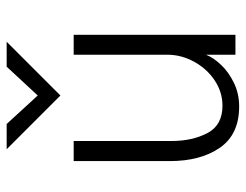

<svg xmlns="http://www.w3.org/2000/svg" viewBox="-101 -629 741 579"><g transform="rotate(-90 269.5 -339.5)"><path d="M73.2 -198.2V-487.8H133.8V-192.9Q133.8 -129.9 157.7 -84.5Q181.6 -39.1 240.2 -39.1Q281.2 -39.1 316.7 -62.7Q352.1 -86.4 373 -125Q394 -163.6 394 -205.1V-487.8H454.1V0H394V-88.9Q385.3 -66.4 363.3 -43.2Q341.3 -20 308.8 -4.4Q276.4 11.2 237.8 11.2Q153.8 11.2 113.5 -46.9Q73.2 -105 73.2 -198.2ZM271 -527.8 108.9 -689.9H185.1L271 -596.2L357.9 -689.9H433.1Z"/></g></svg>

Font: Acari Sans Light
Style: Regular
Weight: 300
Designer: Alfredo Marco Pradil and Stefan Peev
Foundry: Hanken Design Co.
Version: Version 1.045;January 11, 2019;FontCreator 11.5.0.2425 64-bi